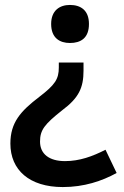

<svg xmlns="http://www.w3.org/2000/svg" viewBox="-20 -572 501 777"><path d="M340 -475C340 -530 307 -552 263 -552C222 -552 187 -530 187 -475C187 -418 222 -398 263 -398C307 -398 340 -418 340 -475ZM318 -286V-319H218V-299C218 -252 203 -229 139 -180C63 -122 22 -76 22 9C22 116 99 185 234 185C320 185 392 161 452 128L407 34C354 61 302 80 243 80C179 80 142 51 142 1C142 -46 160 -69 232 -126C299 -176 318 -217 318 -286Z"/></svg>

Font: Noto Sans Lao SemiBold
Style: Regular
Weight: 600
Designer: Monotype Design Team
Foundry: Monotype Imaging Inc.
Version: Version 2.003